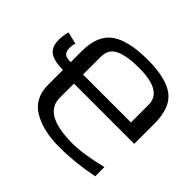

<svg xmlns="http://www.w3.org/2000/svg" viewBox="-197 -842 1034 1034"><g transform="rotate(45 320.5 -325.0)"><path d="M648 -288H189V-179Q189 -54 412 -54Q492 -54 623 -86V-16Q495 10 374 10Q251 10 172 -37Q95 -83 95 -186V-441Q95 -561 163 -610Q231 -660 380 -660Q518 -660 583 -612Q648 -564 648 -441ZM554 -357V-492Q554 -596 377 -596Q289 -596 239 -574Q189 -552 189 -492V-357ZM36 -407Q36 -379 49.5 -368Q63 -357 95 -357V-298Q29 -298 -3.5 -320Q-36 -342 -36 -397Q-36 -426 -27 -462L42 -446Q36 -426 36 -407Z"/></g></svg>

Font: Gamestation Display
Style: Regular
Weight: 400
Designer: Jonas Hecksher
Foundry: Jonas Hecksher, Playtypeª, e-types AS
Version: Version 1.003